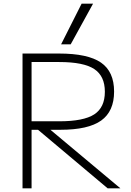

<svg xmlns="http://www.w3.org/2000/svg" viewBox="-20 -1020 712 1040"><path d="M102 0V-730H300Q456 -730 527 -681Q598 -632 598 -524Q598 -417 528 -367Q458 -317 307 -317H127V-363H301Q433 -363 490.5 -400.5Q548 -438 548 -523Q548 -608 490.5 -646Q433 -684 301 -684H151V0ZM563 0 161 -338H228L632 0ZM363 -780H311L422 -1000H484Z"/></svg>

Font: M PLUS 1 Light
Style: Regular
Weight: 300
Designer: Coji Morishita
Foundry: UNDERFOREST DESIGN
Version: Version 1.001